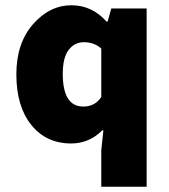

<svg xmlns="http://www.w3.org/2000/svg" viewBox="-20 -532 640 728"><path d="M364 176V38L372 -38H368Q318 12 250 12Q155 12 98.5 -58.5Q42 -129 42 -250Q42 -368 105 -440Q168 -512 251 -512Q329 -512 384 -450H388L402 -500H536V176ZM296 -128Q340 -128 364 -164V-348Q337 -372 298 -372Q263 -372 240.5 -343Q218 -314 218 -252Q218 -128 296 -128Z"/></svg>

Font: TypoPRO Source Code Pro
Style: Regular
Weight: 900
Monospace: yes
Designer: Paul D. Hunt, Teo Tuominen
Foundry: Adobe Systems Incorporated
Version: Version 2.010;PS 1.0;hotconv 1.0.84;makeotf.lib2.5.63406